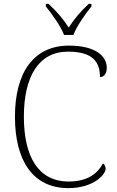

<svg xmlns="http://www.w3.org/2000/svg" viewBox="-20 -959 604 989"><path d="M310 -779H358C375 -824 420 -888 451 -926V-939H437C390 -895 364 -863 334 -817C304 -863 277 -895 230 -939H216V-926C247 -888 293 -824 310 -779ZM332 10C464 10 524 -62 524 -89C524 -102 519 -112 510 -117C484 -67 433 -24 334 -24C176 -24 103 -154 103 -358C103 -564 179 -693 330 -693C458 -693 495 -640 495 -562C516 -562 530 -580 530 -610C530 -668 475 -724 335 -724C153 -724 57 -585 57 -358C57 -132 149 10 332 10Z"/></svg>

Font: Noto Serif Georgian ExtraLight
Style: Regular
Weight: 200
Designer: Monotype Design Team, Akaki Razmadze
Foundry: Google LLC
Version: Version 2.003